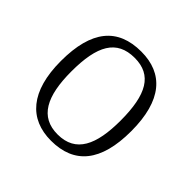

<svg xmlns="http://www.w3.org/2000/svg" viewBox="-144 -690 844 844"><g transform="rotate(45 278.0 -268.0)"><path d="M277 11C421 11 497 -79 497 -268C497 -460 417 -547 281 -547C135 -547 60 -458 60 -268C60 -79 142 11 277 11ZM278 -29C169 -29 125 -113 125 -268C125 -428 168 -507 280 -507C387 -507 431 -430 431 -268C431 -117 391 -29 278 -29Z"/></g></svg>

Font: Noto Serif Georgian Light
Style: Regular
Weight: 300
Designer: Monotype Design Team, Akaki Razmadze
Foundry: Google LLC
Version: Version 2.003